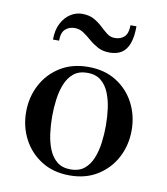

<svg xmlns="http://www.w3.org/2000/svg" viewBox="-80 -759 726 836"><g transform="rotate(10 283.0 -341.0)"><path d="M283.5 10Q211.5 10 159 -23Q106.5 -56 78 -110.5Q49.5 -165 49.5 -230Q49.5 -295 78 -349.5Q106.5 -404 159 -436.8Q211.5 -469.5 283.5 -469.5Q355 -469.5 407.2 -436.8Q459.5 -404 487.8 -349.5Q516 -295 516 -230Q516 -165 487.8 -110.5Q459.5 -56 407.2 -23Q355 10 283.5 10ZM283.5 -16.5Q320 -16.5 343.2 -35.2Q366.5 -54 379.2 -85.2Q392 -116.5 397 -154.5Q402 -192.5 402 -230Q402 -268 397 -305.8Q392 -343.5 379.2 -374.8Q366.5 -406 343.2 -424.8Q320 -443.5 283.5 -443.5Q246.5 -443.5 223.2 -424.8Q200 -406 187.2 -374.8Q174.5 -343.5 169.5 -305.8Q164.5 -268 164.5 -230Q164.5 -192.5 169.5 -154.5Q174.5 -116.5 187.2 -85.2Q200 -54 223.2 -35.2Q246.5 -16.5 283.5 -16.5ZM362 -547Q331.5 -547 309.5 -559Q287.5 -571 269.8 -586.5Q252 -602 234.2 -614Q216.5 -626 194.5 -626Q170.5 -626 153.8 -611Q137 -596 137 -560H110Q110 -602.5 125.5 -632.2Q141 -662 165.2 -677.2Q189.5 -692.5 216 -692.5Q247.5 -692.5 269 -680.5Q290.5 -668.5 306.8 -653Q323 -637.5 338.5 -625.5Q354 -613.5 373.5 -613.5Q399.5 -613.5 415.5 -628.8Q431.5 -644 431.5 -680H458Q458 -633 447 -603.5Q436 -574 414.8 -560.5Q393.5 -547 362 -547Z"/></g></svg>

Font: Bodoni Moda 9pt Medium
Style: Regular
Weight: 500
Designer: Owen Earl
Foundry: indestructible type
Version: Version 2.005